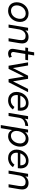

<svg xmlns="http://www.w3.org/2000/svg" viewBox="1994 -2690 896 4924"><g transform="rotate(90 2442.0 -228.0)"><path d="M38 -205Q38 -233 42 -257Q54 -332 94.5 -389.5Q135 -447 195 -479.5Q255 -512 325 -512Q390 -512 439.5 -485Q489 -458 516 -409.5Q543 -361 543 -297Q543 -275 538 -243Q526 -169 486 -111Q446 -53 386 -20.5Q326 12 256 12Q191 12 141.5 -15Q92 -42 65 -91.5Q38 -141 38 -205ZM118 -209Q118 -142 156 -102Q194 -62 258 -62Q307 -62 349.5 -86Q392 -110 421 -153.5Q450 -197 459 -252Q463 -280 463 -294Q463 -360 425.5 -399.5Q388 -439 324 -439Q275 -439 232 -414.5Q189 -390 159.5 -346.5Q130 -303 121 -248Q118 -227 118 -209Z M693 -500H768L760 -430Q823 -512 927 -512Q1006 -512 1050 -470Q1094 -428 1094 -346Q1094 -317 1088 -284L1085 -263L1040 0H960L1003 -258Q1009 -297 1009 -325Q1009 -389 981 -413Q953 -437 901 -437Q839 -437 796 -396Q753 -355 736 -281L689 0H609Z M1232 -101Q1232 -117 1235 -135L1284 -429H1198L1209 -500H1296L1322 -656H1402L1376 -500H1526L1514 -429H1364L1315 -140Q1313 -126 1313 -120Q1313 -62 1376 -62Q1388 -62 1400.5 -66.5Q1413 -71 1437 -83L1460 -17Q1403 12 1360 12Q1298 12 1265 -17.5Q1232 -47 1232 -101Z M1579 -500H1659L1725 -110L1921 -500H2001L2066 -113L2261 -500H2343L2089 0H2009L1943 -395L1746 0H1666Z M2337 -204Q2337 -227 2342 -257Q2355 -332 2395 -390Q2435 -448 2495 -480Q2555 -512 2624 -512Q2718 -512 2769 -456.5Q2820 -401 2820 -305Q2820 -273 2814 -237H2420Q2418 -225 2418 -203Q2418 -135 2456 -96Q2494 -57 2559 -57Q2610 -57 2652.5 -82.5Q2695 -108 2723 -151L2787 -112Q2749 -53 2688 -20.5Q2627 12 2555 12Q2489 12 2440 -15Q2391 -42 2364 -91Q2337 -140 2337 -204ZM2741 -301Q2742 -368 2712 -406.5Q2682 -445 2621 -445Q2559 -445 2509 -405.5Q2459 -366 2435 -301Z M2959 -500H3039L3024 -414Q3060 -458 3110 -480Q3160 -502 3214 -502L3205 -427Q3131 -427 3073.5 -390.5Q3016 -354 3002 -277L2955 0H2875Z M3304 -500H3379L3370 -426Q3405 -468 3451.5 -490Q3498 -512 3548 -512Q3605 -512 3649 -485.5Q3693 -459 3717 -411Q3741 -363 3741 -301Q3741 -221 3707 -149Q3673 -77 3612 -32.5Q3551 12 3474 12Q3417 12 3376.5 -15Q3336 -42 3315 -90L3267 200H3187ZM3460 -61Q3517 -61 3562.5 -95Q3608 -129 3633.5 -183Q3659 -237 3659 -295Q3659 -359 3623 -399Q3587 -439 3527 -439Q3471 -439 3428 -404Q3385 -369 3361.5 -314Q3338 -259 3338 -202Q3338 -138 3371.5 -99.5Q3405 -61 3460 -61Z M3816 -204Q3816 -227 3821 -257Q3834 -332 3874 -390Q3914 -448 3974 -480Q4034 -512 4103 -512Q4197 -512 4248 -456.5Q4299 -401 4299 -305Q4299 -273 4293 -237H3899Q3897 -225 3897 -203Q3897 -135 3935 -96Q3973 -57 4038 -57Q4089 -57 4131.5 -82.5Q4174 -108 4202 -151L4266 -112Q4228 -53 4167 -20.5Q4106 12 4034 12Q3968 12 3919 -15Q3870 -42 3843 -91Q3816 -140 3816 -204ZM4220 -301Q4221 -368 4191 -406.5Q4161 -445 4100 -445Q4038 -445 3988 -405.5Q3938 -366 3914 -301Z M4438 -500H4513L4505 -430Q4568 -512 4672 -512Q4751 -512 4795 -470Q4839 -428 4839 -346Q4839 -317 4833 -284L4830 -263L4785 0H4705L4748 -258Q4754 -297 4754 -325Q4754 -389 4726 -413Q4698 -437 4646 -437Q4584 -437 4541 -396Q4498 -355 4481 -281L4434 0H4354Z"/></g></svg>

Font: Oak Sans
Style: Italic
Weight: 400
Italic angle: -9.49998°
Foundry: Erik Kennedy, Walven
Version: Version 1.000